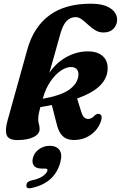

<svg xmlns="http://www.w3.org/2000/svg" viewBox="-20 -745 652 1037"><path d="M194 -48Q194 -21 161.5 -4.8Q129 11.5 74 11.5Q26.5 11.5 16.2 -15Q6 -41.5 21 -95L128 -479Q161.5 -599 246.5 -662Q331.5 -725 469.5 -725Q540 -725 576.2 -700.2Q612.5 -675.5 612.5 -638.5Q612.5 -610 593 -589.8Q573.5 -569.5 539 -569.5Q514.5 -569.5 494.2 -582Q474 -594.5 456.5 -611Q439 -627.5 422.2 -640Q405.5 -652.5 388 -652.5Q361 -652.5 340.2 -632Q319.5 -611.5 305 -559Q288 -497 273 -444.8Q258 -392.5 246.5 -351.5Q285 -408 340.8 -438Q396.5 -468 456 -467.5Q509.5 -467 537.8 -439.2Q566 -411.5 560.5 -362Q555.5 -315.5 515.5 -278.2Q475.5 -241 396.5 -213L419 -140.5Q425 -120.5 434 -111.8Q443 -103 455 -102.5Q474.5 -102 492 -122Q505 -132.5 515.5 -129.5Q535.5 -125 526 -92.5Q510.5 -45 469.2 -16.2Q428 12.5 374.5 11Q338 10 317.2 -11.2Q296.5 -32.5 286.5 -74L260 -177.5Q230.5 -171.5 198 -166.5Q191 -140 188.8 -126.2Q186.5 -112.5 186.5 -102.5Q186.5 -86 190.2 -74.2Q194 -62.5 194 -48ZM212 -215.5 210.5 -211.5Q307.5 -229 351.2 -259Q395 -289 402.5 -330.5Q407 -354.5 396.5 -368.5Q386 -382.5 365 -383Q338 -383.5 308 -363Q278 -342.5 252.2 -304.8Q226.5 -267 212 -215.5ZM206 165.5Q174 165.5 162.5 149Q151 132.5 158 107Q165.5 78.5 191.5 60.5Q217.5 42.5 248.5 42.5Q284.5 42.5 301 65Q317.5 87.5 306 131Q276 244 150 270.5Q121 277 122.5 255.5Q123.5 236 148 230Q190.5 221.5 211.2 206.2Q232 191 236 177Q239 165.5 225 165.5Z"/></svg>

Font: Fraunces 72pt Soft
Style: Bold Italic
Weight: 700
Italic angle: -16°
Version: Version 1.000;[b76b70a41]